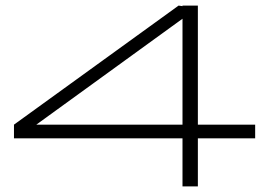

<svg xmlns="http://www.w3.org/2000/svg" viewBox="-20 -654 951 687"><path d="M893 -159H688V13H633V-159H30V-208L619 -634L633 -632V-634H688V-208H893ZM633 -208V-587L110 -208Z"/></svg>

Font: BioRhyme Expanded Light
Style: Regular
Weight: 300
Width: 7
Designer: Aoife Mooney
Foundry: Aoife Mooney Type
Version: Version 1.001